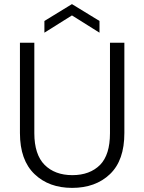

<svg xmlns="http://www.w3.org/2000/svg" viewBox="-20 -907 701 934"><path d="M77 -699C77 -699 77 -260 77 -260C77 -260 77 -260 77 -260C77 -171 101 -105 148 -60C195 -15 256 7 331 7C331 7 331 7 331 7C406 7 468 -15 515 -60C562 -105 585 -171 585 -260C585 -260 585 -699 585 -699C585 -699 515 -699 515 -699C515 -699 515 -259 515 -259C515 -259 515 -259 515 -259C515 -189 499 -138 467 -105C434 -72 389 -55 332 -55C332 -55 332 -55 332 -55C275 -55 230 -72 197 -105C164 -138 147 -190 147 -259C147 -259 147 -699 147 -699C147 -699 77 -699 77 -699ZM464 -748C464 -748 464 -805 464 -805C464 -805 330 -887 330 -887C330 -887 196 -805 196 -805C196 -805 196 -748 196 -748C196 -748 330 -832 330 -832C330 -832 464 -748 464 -748Z"/></svg>

Font: wox.body
Style: Regular
Weight: 500
Designer: Ninad Kale (Devanagari), Jonny Pinhorn (Latin)
Foundry: Indian Type Foundry
Version: ""